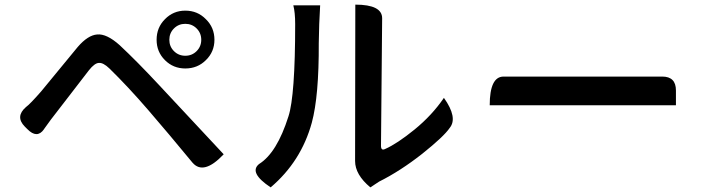

<svg xmlns="http://www.w3.org/2000/svg" viewBox="-20 -777 3040 830"><path d="M732 -654Q712 -634 712 -605Q712 -576 732 -556Q752 -536 781 -536Q810 -536 830 -556Q850 -576 850 -605Q850 -634 830 -654Q810 -674 781 -674Q752 -674 732 -654ZM657 -605Q657 -658 693 -694Q729 -731 781 -731Q834 -731 870 -694Q907 -658 907 -605Q907 -553 870 -517Q834 -481 781 -481Q729 -481 693 -517Q657 -553 657 -605ZM87 -230Q45 -273 92 -314Q110 -327 158 -382Q223 -460 316 -574Q360 -625 400 -628Q441 -632 497 -582Q572 -512 667 -410Q762 -309 947 -110Q860 -18 812 -74Q709 -199 621 -301Q533 -403 453 -481Q426 -507 407 -505Q389 -504 365 -474Q342 -445 281 -365Q220 -285 200 -260Q160 -205 170 -218Q140 -176 98 -219Z M1581 33Q1515 -22 1515 -81L1516 -757Q1632 -757 1632 -698L1627 -147Q1627 -124 1645 -133Q1697 -156 1772 -217Q1848 -279 1899 -354Q1960 -268 1924 -224Q1899 -187 1805 -112Q1711 -38 1619 8L1581 33ZM1150 33Q1054 -31 1100 -68Q1177 -116 1227 -274Q1256 -363 1256 -673Q1256 -723 1248 -754H1364Q1359 -674 1358 -590Q1359 -362 1328 -247Q1282 -79 1150 33Z M2097 -322Q2097 -446 2157 -446H2843Q2902 -446 2902 -386V-322H2097Z"/></svg>

Font: Swei Half Moon CJK TC
Style: Medium
Weight: 500
Version: Version 2.125